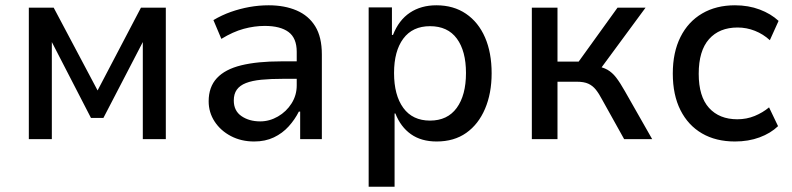

<svg xmlns="http://www.w3.org/2000/svg" viewBox="-20 -526 2994 726"><path d="M89 0V-497H183L349 -184L513 -497H607V0H520V-367L371 -80H324L176 -367V0Z M941 9Q892 9 853 -11.5Q814 -32 791.5 -66.5Q769 -101 769 -143Q769 -197 800 -230.5Q831 -264 892 -279Q953 -294 1043 -294H1117V-228H1052Q1003 -228 968 -224.5Q933 -221 910 -212Q887 -203 875.5 -187Q864 -171 864 -146Q864 -107 893 -87Q922 -67 964 -67Q999 -67 1031 -85.5Q1063 -104 1082.5 -135Q1102 -166 1102 -203V-330Q1102 -382 1071 -405Q1040 -428 981 -428Q942 -428 901.5 -417Q861 -406 817 -379L787 -450Q819 -469 853 -481Q887 -493 923 -499.5Q959 -506 996 -506Q1056 -506 1101.5 -486.5Q1147 -467 1172 -426.5Q1197 -386 1197 -320V0H1115V-104H1110Q1095 -74 1071.5 -48Q1048 -22 1015.5 -6.5Q983 9 941 9Z M1374 180V-498H1462V-394H1466Q1488 -450 1530 -478Q1572 -506 1630 -506Q1695 -506 1742 -474Q1789 -442 1814 -384.5Q1839 -327 1839 -249Q1839 -173 1814 -114.5Q1789 -56 1743 -23.5Q1697 9 1631 9Q1573 9 1534 -18.5Q1495 -46 1475 -97H1472V180ZM1606 -70Q1672 -70 1707 -118Q1742 -166 1742 -250Q1742 -333 1707.5 -380Q1673 -427 1606 -427Q1540 -427 1505 -380Q1470 -333 1470 -250Q1470 -166 1505 -118Q1540 -70 1606 -70Z M1991 0V-497H2088V-293H2168L2315 -497H2421L2242 -254L2228 -277Q2258 -273 2276.5 -262.5Q2295 -252 2310 -232.5Q2325 -213 2343 -181L2446 0H2340L2257 -149Q2245 -172 2233 -187Q2221 -202 2204.5 -209.5Q2188 -217 2161 -217H2088V0Z M2759 9Q2687 9 2634.5 -21.5Q2582 -52 2553 -109.5Q2524 -167 2524 -248Q2524 -328 2553 -386Q2582 -444 2635 -475Q2688 -506 2759 -506Q2810 -506 2852.5 -490Q2895 -474 2924 -447L2891 -374Q2866 -397 2834.5 -409.5Q2803 -422 2769 -422Q2700 -422 2661 -378Q2622 -334 2622 -247Q2622 -161 2661 -118Q2700 -75 2768 -75Q2803 -75 2833.5 -87.5Q2864 -100 2888 -120L2922 -49Q2894 -22 2852 -6.5Q2810 9 2759 9Z"/></svg>

Font: Nunito Sans 7pt SemiCondensed Medium
Style: Regular
Weight: 500
Width: 4
Designer: Vernon Adams
Foundry: Vernon Adams
Version: Version 3.101;gftools[0.9.27]